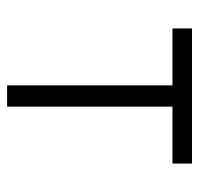

<svg xmlns="http://www.w3.org/2000/svg" viewBox="-30 -530 560 540"><g transform="rotate(90 250.0 -260.0)"><path d="M220 0V-465H60V-520H440V-465H280V0Z"/></g></svg>

Font: Iosevka Custom Light
Style: Regular
Weight: 300
Monospace: yes
Designer: Belleve Invis
Foundry: Belleve Invis
Version: Version 27.3.5